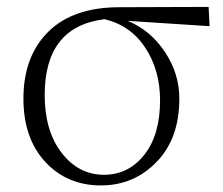

<svg xmlns="http://www.w3.org/2000/svg" viewBox="-20 -531 656 564"><path d="M285.2 -17.6Q357.4 -17.6 403.8 -76.2Q450.2 -134.8 450.2 -236.3Q450.2 -324.2 407.2 -390.1Q364.3 -456.1 287.1 -474.6Q111.3 -453.1 111.3 -252Q111.3 -146.5 161.1 -82Q210.9 -17.6 285.2 -17.6ZM595.7 -454.1 355.5 -469.7Q422.9 -441.4 464.8 -377.9Q506.8 -314.5 506.8 -241.2Q506.8 -124 439.9 -55.2Q373 13.7 276.4 13.7Q176.8 13.7 112.8 -55.7Q48.8 -125 48.8 -241.2Q48.8 -365.2 121.6 -437.5Q194.3 -509.8 331.1 -509.8L592.8 -510.7Z"/></svg>

Font: GenYoMin TW TTF ExtraLight
Style: Regular
Weight: 250
Version: Version 1.300